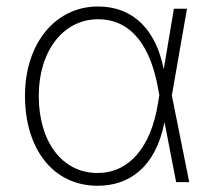

<svg xmlns="http://www.w3.org/2000/svg" viewBox="-20 -573 673 604"><path d="M286.6 11.4C383.9 11.7 468.4 -44 497.2 -187.1H497.9L534.1 0H575.3L520.6 -272.7L568.2 -545.5H527L495.4 -356.9H494.7C470.2 -479 399.5 -552.6 288.4 -552.6C153.8 -552.6 58.6 -436.1 58.6 -271.7C58.6 -104.4 147 11 286.6 11.4ZM481.2 -273.8 477.3 -249.6C454.9 -107.2 384.6 -28.8 286.6 -28.8C174.4 -28.8 101.9 -128.9 101.9 -271.3C101.9 -412.6 179 -512.4 288.4 -512.4C398.8 -512.4 455.6 -418.7 477.6 -293Z"/></svg>

Font: Karasuma Gothic
Style: Thin
Weight: 200
Designer: Rasmus Andersson / Ryoko Ishizuka
Foundry: rsms
Version: Version 1.00